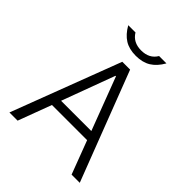

<svg xmlns="http://www.w3.org/2000/svg" viewBox="-240 -1022 1162 1162"><g transform="rotate(45 341.0 -441.0)"><path d="M41 0 307 -700H374L643 0H573L492 -214H191L111 0ZM471 -271 342 -611H338L212 -271ZM238 -882Q270 -829 339 -829Q409 -829 440 -882H503Q474 -831 435 -807Q396 -783 339 -783Q282 -783 243.5 -807Q205 -831 176 -882Z"/></g></svg>

Font: Lopes Sans Light
Style: Regular
Weight: 300
Designer: Gabriel Lam, Diego Maldonado
Foundry: TypeRant, Foresti Design
Version: Version 4.000